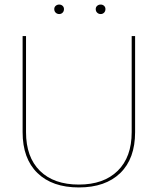

<svg xmlns="http://www.w3.org/2000/svg" viewBox="-20 -820 698 850"><path d="M578.1 -234.9Q578.1 -117.7 512.5 -54Q446.8 9.8 329.1 9.8Q211.4 9.8 145.8 -54Q80.1 -117.7 80.1 -234.9V-660.2H95.2V-234.9Q95.2 -124.5 156.7 -63.7Q218.3 -2.9 329.1 -2.9Q439 -2.9 501 -63.7Q563 -124.5 563 -234.9V-660.2H578.1ZM220.2 -779.8Q220.2 -788.6 226.6 -794.2Q232.9 -799.8 242.2 -799.8Q251 -799.8 257.1 -794.2Q263.2 -788.6 263.2 -779.8Q263.2 -770 257.1 -763.9Q251 -757.8 242.2 -757.8Q232.9 -757.8 226.6 -763.9Q220.2 -770 220.2 -779.8ZM403.8 -779.8Q403.8 -788.6 410.2 -794.2Q416.5 -799.8 425.8 -799.8Q434.6 -799.8 440.7 -794.2Q446.8 -788.6 446.8 -779.8Q446.8 -770 440.7 -763.9Q434.6 -757.8 425.8 -757.8Q416.5 -757.8 410.2 -763.9Q403.8 -770 403.8 -779.8Z"/></svg>

Font: Human Sans Thin
Style: Regular
Weight: 100
Designer: Tim Radville
Foundry: Continuum
Version: Version 1.000;FEAKit 1.0